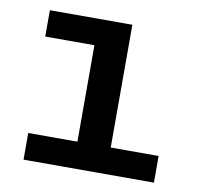

<svg xmlns="http://www.w3.org/2000/svg" viewBox="-60 -533 613 596"><g transform="rotate(10 246.0 -235.5)"><path d="M206 -24V-471H311V-24ZM51 0V-84H462V0ZM51 -388V-471H286V-388Z"/></g></svg>

Font: BioRhyme SemiExpanded
Style: Regular
Weight: 400
Width: 6
Designer: Aoife Mooney
Foundry: Aoife Mooney Type
Version: Version 1.600;gftools[0.9.33]